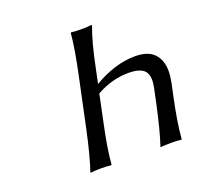

<svg xmlns="http://www.w3.org/2000/svg" viewBox="-116 -773 928 901"><g transform="rotate(-20 348.0 -322.5)"><path d="M292 -444.8Q318.8 -569.8 325.2 -645L327.1 -647.9Q345.7 -645 377.9 -645Q411.1 -645 429.2 -647.9L431.2 -645Q403.3 -571.3 377.9 -444.8L363.8 -377Q470.7 -439.9 570.8 -439.9Q635.3 -439.9 665.5 -407.7Q695.8 -375.5 695.8 -320.8Q695.8 -297.4 689 -262.2L675.8 -200.2Q649.4 -76.7 644 0L641.1 2.9Q625 0 590.8 0Q575.2 0 562 0.7Q548.8 1.5 543.5 2L538.1 2.9V0Q562 -70.8 589.8 -200.2L604 -268.1Q608.9 -291.5 608.9 -306.2Q608.9 -344.7 585.7 -360.8Q562.5 -377 516.1 -377Q431.6 -377 354 -333L326.2 -200.2Q298.8 -73.2 293.9 0L291 2.9Q272.5 0 241.2 0Q207 0 189 2.9L188 0Q211.9 -68.4 240.2 -200.2Z"/></g></svg>

Font: Linear Smooth
Style: Italic
Weight: 400
Designer: Philipp H. Poll, Flanker
Foundry: Philipp H. Poll, reworked by Flanker
Version: Version 1.061 | FøM Fix